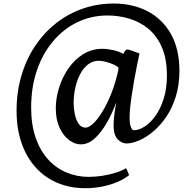

<svg xmlns="http://www.w3.org/2000/svg" viewBox="-20 -784 1074 1060"><path d="M71.5 -172Q71.5 -275.5 98 -365.8Q124.5 -456 173.2 -529.2Q222 -602.5 288.8 -655.2Q355.5 -708 436.5 -736.2Q517.5 -764.5 608 -764.5Q712.5 -764.5 794.5 -722Q876.5 -679.5 923.5 -596.5Q970.5 -513.5 970.5 -393.5Q970.5 -313.5 950 -249Q929.5 -184.5 896 -136.2Q862.5 -88 823.5 -56Q784.5 -24 746.2 -8Q708 8 679 8Q653 8 631.5 -13.2Q610 -34.5 607.5 -76.5Q606 -98 609.2 -133Q612.5 -168 621.5 -218.5Q600.5 -160.5 570.5 -107.5Q540.5 -54.5 504 -20.8Q467.5 13 426.5 13Q393 13 361.2 -10.8Q329.5 -34.5 308.8 -79Q288 -123.5 288 -186.5Q288 -241 305.8 -298.8Q323.5 -356.5 357 -405.2Q390.5 -454 438.2 -484.2Q486 -514.5 546 -514.5Q572.5 -514.5 604 -507.5Q635.5 -500.5 661.5 -486.5Q665 -496 671.5 -504.2Q678 -512.5 687 -510.5Q696.5 -508.5 706 -505Q715.5 -501.5 726.5 -497.2Q737.5 -493 750 -489Q744.5 -463.5 736.5 -423.8Q728.5 -384 720.2 -338Q712 -292 705.5 -246.5Q699 -201 696.5 -164.5Q693 -112.5 700.5 -88.8Q708 -65 718.5 -65Q747.5 -65 779.5 -85.8Q811.5 -106.5 839.2 -145.8Q867 -185 884.2 -240.8Q901.5 -296.5 901.5 -366Q901.5 -458.5 874 -522.2Q846.5 -586 799.5 -624.8Q752.5 -663.5 694 -681Q635.5 -698.5 573 -698.5Q484.5 -698.5 408 -661.8Q331.5 -625 274 -557.5Q216.5 -490 184.2 -396.8Q152 -303.5 152 -190Q152 -95.5 176.8 -24Q201.5 47.5 245 95.5Q288.5 143.5 346.2 168Q404 192.5 470.5 192.5Q508 192.5 548 186Q588 179.5 622 168.5Q656 157.5 676 144L693 182.5Q667.5 204 629.2 220.2Q591 236.5 545.2 245.8Q499.5 255 451.5 255Q366.5 255 296.8 225.5Q227 196 176.5 140Q126 84 98.8 5Q71.5 -74 71.5 -172ZM386.5 -214Q386.5 -185 393 -153.8Q399.5 -122.5 414 -101Q428.5 -79.5 451.5 -79.5Q474.5 -79.5 503 -110.2Q531.5 -141 558.8 -191Q586 -241 606 -299Q612 -317 617.8 -336.8Q623.5 -356.5 628.2 -375.2Q633 -394 635 -410Q626 -419.5 605.8 -428.5Q585.5 -437.5 563.5 -443Q541.5 -448.5 526 -448.5Q492.5 -448.5 466.5 -428.8Q440.5 -409 422.8 -375.2Q405 -341.5 395.8 -299.8Q386.5 -258 386.5 -214Z"/></svg>

Font: Merriweather 28pt SemiBold
Style: Regular
Weight: 600
Version: Version 2.100